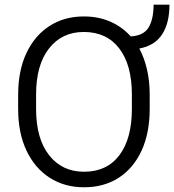

<svg xmlns="http://www.w3.org/2000/svg" viewBox="-20 -791 745 821"><path d="M620.1 -385.7V-325.2Q620.1 -222.2 585.4 -147Q550.8 -71.8 487.8 -31Q424.8 9.8 339.4 9.8Q255.9 9.8 192.4 -31Q128.9 -71.8 93.3 -147Q57.6 -222.2 57.6 -325.2V-385.7Q57.6 -488.8 93 -564Q128.4 -639.2 191.7 -679.9Q254.9 -720.7 338.4 -720.7Q400.9 -720.7 451.7 -698.5Q502.4 -676.3 539.1 -635.3Q594.7 -638.7 615.7 -674.1Q636.7 -709.5 636.7 -771H704.6Q704.6 -691.9 673.1 -643.8Q641.6 -595.7 575.7 -583.5Q597.2 -543.5 608.6 -493.9Q620.1 -444.3 620.1 -385.7ZM543.9 -325.2V-386.7Q543.9 -513.2 490 -583.7Q436 -654.3 338.4 -654.3Q244.6 -654.3 189.5 -583.7Q134.3 -513.2 134.3 -386.7V-325.2Q134.3 -198.2 189.9 -127.4Q245.6 -56.6 339.4 -56.6Q437 -56.6 490.5 -127.4Q543.9 -198.2 543.9 -325.2Z"/></svg>

Font: Vazirmatn UI Light
Style: Regular
Weight: 300
Designer: Saber Rastikerdar
Foundry: Saber Rastikerdar
Version: Version 33.003